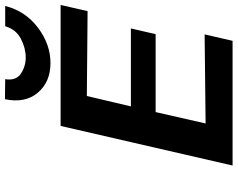

<svg xmlns="http://www.w3.org/2000/svg" viewBox="-112 -848 960 776"><g transform="rotate(-90 368.0 -460.0)"><path d="M355 -920Q368 -920 395 -919.5Q422 -919 436 -919Q429 -875 458.5 -855.5Q488 -836 524 -836Q561 -836 599 -855.5Q637 -875 650 -919H732Q711 -837 644 -786.5Q577 -736 501 -736Q425 -736 381.5 -787Q338 -838 355 -920ZM87 0 247 -695H736L711 -586L368 -589L326 -411H641L618 -311H303L257 -109L617 -113L591 0Z"/></g></svg>

Font: Coval
Style: ExtraBold Italic
Weight: 800
Foundry: Context Ltd
Version: Version 001.000